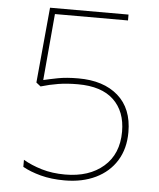

<svg xmlns="http://www.w3.org/2000/svg" viewBox="-52 -759 674 814"><g transform="rotate(5 285.0 -352.0)"><path d="M274 -426Q381 -426 443 -372Q505 -318 505 -217Q505 -147 473.5 -96Q442 -45 385 -17.5Q328 10 253 10Q196 10 151 -2Q106 -14 74 -32V-62Q108 -42 153 -28.5Q198 -15 253 -15Q355 -15 416.5 -68.5Q478 -122 478 -217Q478 -303 426.5 -352Q375 -401 274 -401Q228 -401 191 -395Q154 -389 117 -378L98 -393L128 -714H462V-689H151L126 -406Q151 -412 187 -419Q223 -426 274 -426Z"/></g></svg>

Font: Noto Sans Khmer UI Thin
Style: Regular
Weight: 100
Designer: Danh Hong and the Monotype Design Team
Foundry: Monotype Imaging Inc.
Version: Version 2.002; ttfautohint (v1.8.4.7-5d5b)